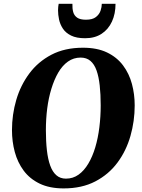

<svg xmlns="http://www.w3.org/2000/svg" viewBox="-20 -1012 768 1042"><path d="M325.5 10.5Q249 10.5 195.2 -15.5Q141.5 -41.5 108.5 -86Q75.5 -130.5 60.2 -187.2Q45 -244 45 -306Q45 -390 68.2 -469.5Q91.5 -549 139 -613Q186.5 -677 259 -715Q331.5 -753 430.5 -753Q507.5 -753 561 -727.2Q614.5 -701.5 647.8 -657Q681 -612.5 696 -556.5Q711 -500.5 711 -440Q711 -355 688 -274.2Q665 -193.5 617.5 -129.5Q570 -65.5 497.2 -27.5Q424.5 10.5 325.5 10.5ZM338 -42.5Q376 -42.5 406.2 -64Q436.5 -85.5 459.2 -123.8Q482 -162 497 -212.2Q512 -262.5 519.2 -320.8Q526.5 -379 526.5 -440Q526.5 -500 521.2 -547.8Q516 -595.5 504 -629.5Q492 -663.5 470.8 -681.5Q449.5 -699.5 417.5 -699.5Q379.5 -699.5 349 -678Q318.5 -656.5 296.2 -618.2Q274 -580 258.8 -530Q243.5 -480 236.2 -423Q229 -366 229 -306Q229 -245.5 234.5 -196.8Q240 -148 252.5 -113.5Q265 -79 286 -60.8Q307 -42.5 338 -42.5ZM442 -804.5Q395 -804.5 365.8 -819Q336.5 -833.5 321.2 -856.8Q306 -880 300.5 -906Q295 -932 295 -956Q295 -966 296 -975Q297 -984 298.5 -991.5H373Q372 -966.5 377.2 -947Q382.5 -927.5 398.8 -916.2Q415 -905 446.5 -905Q482 -905 500.5 -919.5Q519 -934 525.8 -954.2Q532.5 -974.5 532.5 -991.5H607Q607 -937 587.5 -894.8Q568 -852.5 531.2 -828.5Q494.5 -804.5 442 -804.5Z"/></svg>

Font: Merriweather 48pt Black
Style: Italic
Weight: 900
Italic angle: -7.8°
Version: Version 2.101